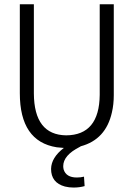

<svg xmlns="http://www.w3.org/2000/svg" viewBox="-20 -679 622 894"><path d="M509.8 -235.4V-659.2H444.3V-237.3Q442.4 -49.8 288.1 -48.8Q138.7 -50.8 137.7 -244.1V-659.2H72.3V-245.1Q72.3 -20.5 244.1 6.8Q260.7 8.8 277.3 9.8Q218.8 54.7 217.8 107.4Q217.8 171.9 282.2 189.5Q301.8 194.3 322.3 194.3Q350.6 194.3 374 187.5L371.1 143.6Q355.5 147.5 337.9 147.5Q288.1 147.5 276.4 110.4Q274.4 102.5 274.4 94.7Q274.4 43.9 351.6 4.9Q354.5 2.9 356.4 2Q472.7 -29.3 501 -155.3Q509.8 -192.4 509.8 -235.4Z"/></svg>

Font: Yaldevi Colombo
Style: Regular
Weight: 400
Designer: Sol Matas, Denzil Rajitha, Kosala Senevirathne and Pathum Egodawatta
Foundry: Mooniak
Version: Version 1.020 ; ttfautohint (v1.6)